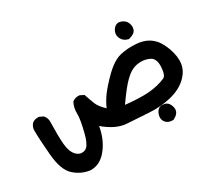

<svg xmlns="http://www.w3.org/2000/svg" viewBox="-113 -449 1038 947"><g transform="rotate(-30 405.5 24.0)"><path d="M636.7 294.9Q610.8 295.9 596.7 280.3Q589.8 272.5 587.4 262.9Q585 253.4 586.9 243.2Q591.3 222.7 603.5 211.4Q616.7 199.7 640.1 205.1Q664.1 210.9 671.4 242.7Q678.7 275.9 639.2 294.4L638.2 294.9ZM159.7 305.7Q135.3 302.7 113.3 292.5Q91.3 282.2 72.3 265.1Q33.2 230.5 25.4 137.2Q17.6 46.4 17.6 -6.8V-7.3Q20 -24.9 30.8 -38.1L31.2 -38.6Q46.9 -51.8 70.8 -49.8H71.8L72.8 -49.3L92.3 -39.6L93.3 -39.1L94.2 -38.1Q109.4 -20.5 107.4 3.4Q106.4 43 106.9 73.5Q107.4 104 109.4 127.4Q113.3 172.4 134.3 194.3Q154.3 215.3 181.2 208Q185.1 207 189.2 204.3Q193.4 201.7 197.3 197.5Q201.2 193.4 204.8 187Q208.5 180.7 212.2 172.9Q215.8 165 219 155Q222.2 145 225.1 133.3Q243.2 63 242.2 31.2Q241.2 -2.4 255.4 -29.3L255.9 -30.3L256.8 -30.8Q272.5 -43.9 296.4 -42H297.4L298.3 -41.5L317.9 -31.7L320.3 -30.8L320.8 -28.3Q330.6 1 341.3 28.3Q350.6 51.8 381.3 80.6Q395 49.3 416 20Q439.9 -12.7 486.3 -58.6Q502 -73.7 517.1 -85.2Q532.2 -96.7 547.1 -104.2Q562 -111.8 576.7 -115.2Q619.6 -125 667.5 -121.1Q716.3 -117.2 747.6 -91.8Q763.2 -79.6 775.4 -60.5Q787.6 -41.5 796.9 -16.6Q815.4 33.7 809.6 74.2Q806.6 94.7 795.9 113.3Q785.2 131.8 767.6 147.9Q732.4 180.2 674.3 194.3Q616.7 208 554.2 204.1Q492.7 200.2 430.2 196.3Q369.6 192.4 305.7 137.7Q293.5 207.5 256.3 254.9Q236.3 281.2 212.2 293.9Q188 306.6 160.2 305.7ZM695.8 93.3Q713.9 85 716.3 37.6Q718.8 -9.3 690.4 -22.9Q675.3 -30.3 658.4 -32.7Q641.6 -35.2 623 -32.2Q585.9 -26.9 549.8 8.8Q532.7 25.4 512.2 51.5Q491.7 77.6 468.3 111.3Q544.4 119.6 596.7 116.2Q651.9 112.3 695.8 93.3ZM646 -160.2Q617.7 -167 607.4 -190.9Q602.1 -203.1 603.5 -215.3Q605 -227.5 612.8 -238.8Q620.6 -250 631.6 -254.4Q642.6 -258.8 655.3 -254.4Q663.1 -252 669.4 -248Q675.8 -244.1 680.4 -238.8Q685.1 -233.4 688 -226.6Q692.4 -216.3 692.9 -206.8Q693.4 -197.3 689.9 -188Q683.1 -168.9 648.9 -160.2H647.5Z"/></g></svg>

Font: NaikaiFont
Style: SemiBold
Weight: 600
Version: Version 1.89